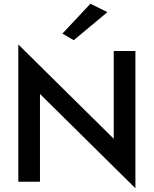

<svg xmlns="http://www.w3.org/2000/svg" viewBox="-20 -973 823 1028"><path d="M555 -908 464 -953 314 -793 375 -758ZM589 -700V-230L78 -735V0H194V-470L705 35V-700Z"/></svg>

Font: Jost Medium
Style: Regular
Weight: 500
Version: Version 3.710